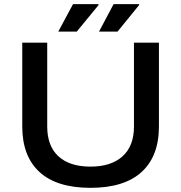

<svg xmlns="http://www.w3.org/2000/svg" viewBox="-20 -891 871 923"><path d="M456 -739 526 -871H649V-867L545 -739ZM260 -739 331 -871H453L454 -867L349 -739ZM415 12Q253 12 170 -64Q87 -140 87 -283V-686H207V-283Q207 -189 261 -139.5Q315 -90 415 -90Q514 -90 569 -139.5Q624 -189 624 -283V-686H744V-283Q744 -140 660.5 -64Q577 12 415 12Z"/></svg>

Font: Archivo SemiExpanded Medium
Style: Regular
Weight: 500
Width: 6
Designer: Hector Gatti
Foundry: Omnibus-Type
Version: Version 2.001; ttfautohint (v1.8.3)